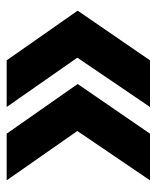

<svg xmlns="http://www.w3.org/2000/svg" viewBox="33 -567 470 576"><g transform="rotate(-90 268.0 -279.0)"><path d="M524 -281 375 -64H235L383 -282L235 -494H375ZM304 -281 155 -64H15L163 -282L15 -494H155Z"/></g></svg>

Font: Blinker
Style: Bold
Weight: 700
Designer: Juergen Huber
Foundry: supertype
Version: Version 1.015;PS 1.15;hotconv 1.0.88;makeotf.lib2.5.647800; 